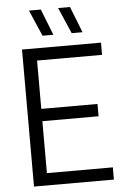

<svg xmlns="http://www.w3.org/2000/svg" viewBox="-62 -989 662 1033"><g transform="rotate(-5 269.0 -473.0)"><path d="M79 0V-740H505.5V-674H154.5V-413H458V-346.5H154.5V-66H510.5V0ZM353 -804.5 292 -945.5H356L411.5 -804.5ZM195.5 -804.5 134.5 -945.5H198.5L254 -804.5Z"/></g></svg>

Font: Encode Sans Semi Condensed
Style: Regular
Weight: 400
Width: 4
Designer: Multiple Designers
Foundry: Impallari Type
Version: Version 3.000; ttfautohint (v1.8.3) -l 8 -r 50 -G 200 -x 14 